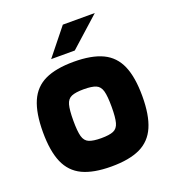

<svg xmlns="http://www.w3.org/2000/svg" viewBox="-128 -779 794 886"><g transform="rotate(-20 269.0 -336.0)"><path d="M269 10Q181 10 127.5 -15.5Q74 -41 49.5 -97.5Q25 -154 25 -247Q25 -340 49.5 -396.5Q74 -453 127.5 -478.5Q181 -504 269 -504Q357 -504 410.5 -478.5Q464 -453 488.5 -396.5Q513 -340 513 -247Q513 -154 488.5 -97.5Q464 -41 410.5 -15.5Q357 10 269 10ZM269 -129Q309 -129 329 -137.5Q349 -146 356 -171.5Q363 -197 363 -249Q363 -301 356 -326.5Q349 -352 329 -360.5Q309 -369 269 -369Q230 -369 209.5 -360.5Q189 -352 182 -326.5Q175 -301 175 -249Q175 -197 182 -171.5Q189 -146 209.5 -137.5Q230 -129 269 -129ZM438 -682 292 -551H176L281 -682Z"/></g></svg>

Font: Blinker
Style: Regular
Weight: 400
Designer: Juergen Huber
Foundry: supertype
Version: 1.017